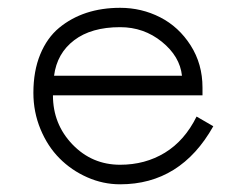

<svg xmlns="http://www.w3.org/2000/svg" viewBox="-20 -462 640 494"><path d="M65.9 -223.1Q65.9 -279.3 83.5 -322Q101.1 -364.7 132.1 -390.4Q163.1 -416 202.6 -429Q242.2 -441.9 289.1 -441.9Q344.2 -441.9 392.1 -417.5Q439.9 -393.1 470.5 -345.2Q501 -297.4 501 -236.8V-216.8H116.2Q116.2 -142.6 166.5 -90.3Q216.8 -38.1 289.1 -38.1Q353.5 -38.1 404.3 -69.1Q455.1 -100.1 485.8 -162.1L528.8 -137.2Q444.8 12.2 289.1 12.2Q245.1 12.2 204.3 -5.9Q163.6 -23.9 133.1 -54.7Q102.5 -85.4 84.2 -129.6Q65.9 -173.8 65.9 -223.1ZM448.2 -267.1Q442.9 -316.9 396.5 -354.5Q350.1 -392.1 289.1 -392.1Q214.8 -392.1 170.7 -358.4Q126.5 -324.7 119.1 -267.1Z"/></svg>

Font: Compagnon Roman
Style: Regular
Weight: 400
Designer: Juliette Duhe, Lea Pradine
Foundry: Velvetyne Type Foundry
Version: Version 1.000;PS 001.000;hotconv 1.0.88;makeotf.lib2.5.64775